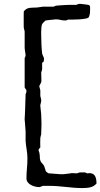

<svg xmlns="http://www.w3.org/2000/svg" viewBox="-20 -726 513 981"><path d="M431.2 -701.2Q437.5 -699.7 439 -695.6Q440.4 -691.4 440.4 -686V-679.2Q440.4 -668.5 439.7 -659.9Q439 -651.4 434.6 -640.1Q434.1 -637.7 431.6 -636Q429.2 -634.3 426.3 -633.3Q423.3 -632.3 420.7 -631.6Q418 -630.9 417 -630.9Q399.9 -627.9 384.5 -627Q369.1 -626 353.5 -626H328.1Q321.8 -621.6 314.5 -621.6H309.6Q298.3 -621.6 288.6 -624.3Q278.8 -627 269 -627Q266.6 -627 262 -627Q257.3 -627 256.3 -626Q252 -626 245.4 -625.2Q238.8 -624.5 232.2 -623.8Q225.6 -623 220.2 -622.3Q214.8 -621.6 213.9 -621.6Q212.9 -621.6 210.2 -619.1Q207.5 -616.7 204.6 -613.8Q201.7 -610.8 199 -607.7Q196.3 -604.5 195.3 -603Q192.4 -596.7 191.4 -584.2Q190.4 -571.8 190.4 -561V-549.8Q190.4 -526.9 191.7 -499.8Q192.9 -472.7 195.3 -452.6Q195.3 -451.2 196.8 -447.8Q198.2 -444.3 200 -440.2Q201.7 -436 203.1 -432.9Q204.6 -429.7 204.6 -429.2V-421.4Q204.6 -416 203.4 -412.4Q202.1 -408.7 195.3 -405.3V-372.6Q195.3 -371.6 194.6 -368.9Q193.8 -366.2 192.9 -363Q191.9 -359.9 191.2 -357.2Q190.4 -354.5 190.4 -354Q190.4 -352.5 190.7 -348.9Q190.9 -345.2 190.9 -340.6Q190.9 -335.9 191.2 -330.6Q191.4 -325.2 191.4 -320.3Q191.4 -314.9 191.4 -311.3Q191.4 -307.6 190.4 -306.6Q190.4 -305.7 189.2 -303Q188 -300.3 186.3 -297.1Q184.6 -293.9 183.1 -291.3Q181.6 -288.6 181.2 -288.1V-285.6V-283.2Q181.2 -282.7 181.9 -280Q182.6 -277.3 183.6 -273.9Q184.6 -270.5 185.3 -267.6Q186 -264.6 186 -264.2V-244.1V-236.3Q186 -235.4 186.8 -232.4Q187.5 -229.5 188.2 -226.3Q189 -223.1 189.7 -220.5Q190.4 -217.8 190.4 -217.3V-212.9V-208Q190.4 -207 189.7 -204.3Q189 -201.7 188.2 -198.5Q187.5 -195.3 186.8 -192.6Q186 -189.9 186 -189.5V-186.5V-185.1Q186 -183.1 186.8 -176.8Q187.5 -170.4 188.2 -163.3Q189 -156.2 189.7 -150.1Q190.4 -144 190.4 -142.1Q190.4 -141.1 190.7 -134.5Q190.9 -127.9 191.2 -119.9Q191.4 -111.8 191.7 -103.5Q191.9 -95.2 191.9 -90.3Q191.9 -87.4 191.7 -80.1Q191.4 -72.8 191.2 -64.7Q190.9 -56.6 190.7 -49.3Q190.4 -42 190.4 -39.1Q189.5 -36.6 187.7 -29.5Q186 -22.5 186 -20.5Q186 -18.1 185.8 -11.2Q185.5 -4.4 185.5 3.4Q185.5 11.2 185.8 17.8Q186 24.4 186 26.9Q183.6 29.3 180.2 33.9Q176.8 38.6 176.8 40.5Q176.8 42.5 179 48.3Q181.2 54.2 181.2 54.7Q183.6 66.9 183.6 79.3Q183.6 91.8 190.4 103Q191.4 104 193.6 106.4Q195.8 108.9 198.2 111.8Q200.7 114.7 202.6 117.4Q204.6 120.1 204.6 120.6Q205.1 122.1 206.8 126.2Q208.5 130.4 210 135.3Q211.4 140.1 212.6 144Q213.9 147.9 213.9 148.4Q216.3 151.9 221.4 155.3Q226.6 158.7 228.5 159.7Q231.9 159.7 240.5 160.4Q249 161.1 258.8 161.9Q268.6 162.6 277.1 163.3Q285.6 164.1 289.1 164.1H296.9H304.2Q305.2 164.1 310.8 163.3Q316.4 162.6 322.8 161.9Q329.1 161.1 334.5 160.4Q339.8 159.7 340.8 159.7Q341.8 158.7 344.2 158.7Q346.7 158.7 350.1 158.7Q356.9 158.7 364.7 159.2Q372.6 159.7 373.5 159.7Q375.5 158.7 381.1 156.7Q386.7 154.8 388.7 154.8H399.9H412.6Q413.6 154.8 418.9 156.7Q424.3 158.7 425.3 159.7Q426.3 159.7 430.9 159.2Q435.5 158.7 439.5 158.7Q441.4 158.7 443.1 158.7Q444.8 158.7 445.3 159.7Q454.1 160.6 459.5 165.8Q464.8 170.9 467.8 178Q470.7 185.1 471.9 193.4Q473.1 201.7 473.1 208.5V211.4Q466.3 219.7 458 224.4Q449.7 229 440.4 231.2Q431.2 233.4 421.1 234.1Q411.1 234.9 400.9 234.9Q379.4 234.9 358.4 233.2Q337.4 231.4 316.4 229.2Q295.4 227.1 274.4 225.3Q253.4 223.6 232.4 223.6H199.7Q199.2 223.6 196.8 224.6Q194.3 225.6 191.2 226.8Q188 228 185.1 229Q182.1 230 181.2 230Q171.4 230 159.7 227.3Q147.9 224.6 138.2 219.2Q128.4 213.9 121.8 205.3Q115.2 196.8 115.2 185.1Q115.2 159.7 117.7 134.3Q120.1 108.9 120.1 83Q120.1 60.5 116.2 38.3Q112.3 16.1 110.8 -5.9V-19.5V-53.2Q110.8 -55.2 110.1 -64.2Q109.4 -73.2 108.6 -83.5Q107.9 -93.8 107.2 -102.8Q106.4 -111.8 106 -114.3V-115.7V-119.1Q106.4 -123.5 106.9 -133.5Q107.4 -143.6 107.9 -156Q108.4 -168.5 108.9 -182.1Q109.4 -195.8 109.6 -208.5Q109.9 -221.2 110.4 -231Q110.8 -240.7 110.8 -245.6Q112.3 -247.1 113.8 -252.4Q115.2 -257.8 115.2 -260.3V-261.7V-264.2Q114.3 -265.6 111.1 -271.2Q107.9 -276.9 106 -278.8V-429.2Q106.9 -430.2 108.9 -435.3Q110.8 -440.4 110.8 -442.9Q110.8 -444.3 110.1 -450Q109.4 -455.6 108.4 -461.7Q107.4 -467.8 106.7 -473.4Q106 -479 106 -480.5V-564.9Q106 -565.4 105.2 -568.4Q104.5 -571.3 103.8 -574.7Q103 -578.1 102.3 -580.8Q101.6 -583.5 101.6 -583.5Q101.6 -584 101.3 -589.4Q101.1 -594.7 101.1 -601.6Q101.1 -608.4 101.1 -615.2Q101.1 -622.1 101.1 -626Q101.1 -628.9 101.1 -635Q101.1 -641.1 101.1 -647.7Q101.1 -654.3 101.3 -659.9Q101.6 -665.5 101.6 -668Q108.4 -676.8 116 -680.7Q123.5 -684.6 131.6 -685.8Q139.6 -687 148.4 -687Q157.2 -687 166.5 -687.5Q168 -687.5 173.1 -688.2Q178.2 -689 183.8 -689.7Q189.5 -690.4 194.1 -691.2Q198.7 -691.9 199.7 -691.9H213.9H252.9Q253.9 -691.9 259.3 -694.3Q264.6 -696.8 265.6 -696.8Q268.6 -697.3 277.8 -698Q287.1 -698.7 298.6 -699.5Q310.1 -700.2 320.8 -700.7Q331.5 -701.2 337.4 -701.2H345.7H370.1Q371.1 -702.1 376.7 -704.1Q382.3 -706.1 382.8 -706.1H388.7H392.1Q394.5 -706.1 400.1 -705.3Q405.8 -704.6 411.6 -703.9Q417.5 -703.1 423.1 -702.4Q428.7 -701.7 431.2 -701.2Z"/></svg>

Font: IM FELL English
Style: Italic
Weight: 400
Italic angle: -18°
Designer: Igino Marini
Foundry: Igino Marini
Version: 3.00